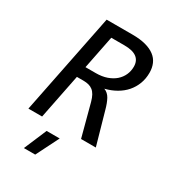

<svg xmlns="http://www.w3.org/2000/svg" viewBox="-200 -747 950 1055"><g transform="rotate(30 275.0 -219.0)"><path d="M460.9 0H367.2L313 -204.1Q306.6 -227.5 298.1 -242.9Q289.6 -258.3 278.1 -267.3Q266.6 -276.4 251.7 -280.3Q236.8 -284.2 217.8 -284.2H176.8L120.1 0H33.2L161.1 -638.2H326.2Q373.5 -638.2 408.4 -628.9Q443.4 -619.6 466.3 -602.3Q489.3 -585 500.2 -559.8Q511.2 -534.7 511.2 -502.9Q511.2 -465.3 499 -433.1Q486.8 -400.9 464.6 -375.2Q442.4 -349.6 410.6 -331.3Q378.9 -313 339.8 -303.2Q364.7 -293.9 378.7 -268.6Q392.6 -243.2 402.8 -205.1ZM419.9 -488.8Q419.9 -564.9 316.9 -564.9H232.9L190.9 -354H255.9Q295.4 -354 325.9 -364.7Q356.4 -375.5 377.2 -393.8Q397.9 -412.1 408.9 -436.5Q419.9 -460.9 419.9 -488.8ZM264.2 56.2 191.9 200.2H120.1L181.2 56.2Z"/></g></svg>

Font: Code New Roman
Style: Italic
Weight: 400
Italic angle: -11°
Monospace: yes
Designer: Sam Radian
Foundry: Code New Roman
Version: Version 1.508 October 19, 2014